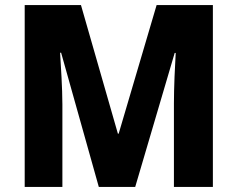

<svg xmlns="http://www.w3.org/2000/svg" viewBox="-20 -785 933 754"><path d="M368 -51H511L666 -577H670C667 -529 663 -439 663 -379V-51H816V-765H595L446 -260H443L298 -765H77V-51H225V-375C225 -437 219 -529 216 -578H220Z"/></svg>

Font: Noto Sans Tamil UI SemiCondensed ExtraBold
Style: Regular
Weight: 800
Width: 4
Designer: Jelle Bosma - Monotype Design Team
Foundry: Monotype Imaging Inc.
Version: Version 2.004